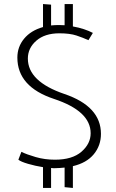

<svg xmlns="http://www.w3.org/2000/svg" viewBox="-20 -820 574 951"><path d="M193 111V8Q155 2 119 -8.5Q83 -19 71 -29L86 -68Q112 -55 157 -42Q202 -29 252 -29Q338 -29 383.5 -68.5Q429 -108 429 -160Q429 -270 247.5 -330Q66 -390 66 -535Q66 -588 99.5 -628.5Q133 -669 193 -686V-800L233 -797V-694Q242 -695 252 -695.5Q262 -696 272 -696Q279 -696 286 -695.5Q293 -695 300 -695V-800H341V-689Q370 -684 395.5 -675.5Q421 -667 440 -657L418 -621Q392 -633 359 -644Q326 -655 274 -655Q202 -655 160 -618.5Q118 -582 118 -530Q118 -416 299 -354.5Q480 -293 480 -157Q480 -99 444.5 -56Q409 -13 341 3V111L300 107V10Q289 11 277 12Q265 13 253 13Q249 13 243.5 13Q238 13 233 12V111Z"/></svg>

Font: Palanquin Thin
Style: Regular
Weight: 250
Designer: Pria Ravichandran
Version: Version 1.001